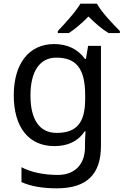

<svg xmlns="http://www.w3.org/2000/svg" viewBox="-20 -786 673 1046"><path d="M295 -606H355C390 -628 426 -660 462 -696C498 -660 536 -627 571 -606H633V-617C595 -655 532 -721 508 -766H418C392 -721 332 -656 295 -617ZM290 240C454 240 530 162 530 9V-536H460L448 -465H443C403 -520 345 -546 275 -546C137 -546 55 -438 55 -267C55 -92 137 10 276 10C349 10 405 -16 442 -71H446C445 -59 443 -21 443 -5V16C443 110 387 167 295 167C218 167 148 152 97 125V206C148 229 212 240 290 240ZM289 -62C195 -62 146 -134 146 -266C146 -398 197 -472 287 -472C395 -472 444 -413 444 -267V-246C444 -117 397 -62 289 -62Z"/></svg>

Font: Noto Sans Math
Style: Regular
Weight: 400
Designer: Monotype Design Team, Delve Withrington, Jeff Kellem
Foundry: Monotype Imaging Inc., Delve Fonts LLC
Version: Version 3.000